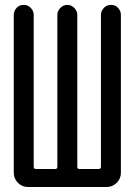

<svg xmlns="http://www.w3.org/2000/svg" viewBox="-20 -750 540 770"><path d="M91.8 0Q68.4 0 51.8 -17.1Q35.2 -34.2 35.2 -56.6V-690.4Q35.2 -706.1 46.4 -718.3Q57.6 -730.5 74.7 -730.5Q91.8 -730.5 103.5 -718.3Q115.2 -706.1 115.2 -690.4V-81.1Q115.2 -72.3 124 -72.3H201.2Q210 -72.3 210 -81.1V-690.4Q210 -706.1 222.2 -718.3Q234.4 -730.5 250 -730.5Q265.6 -730.5 277.8 -718.3Q290 -706.1 290 -690.4V-81.1Q290 -72.3 297.9 -72.3H376Q384.8 -72.3 384.8 -81.1V-690.4Q384.8 -706.1 396.5 -718.3Q408.2 -730.5 425.3 -730.5Q442.4 -730.5 453.6 -718.3Q464.8 -706.1 464.8 -690.4V-56.6Q464.8 -33.2 447.8 -16.6Q430.7 0 408.2 0Z"/></svg>

Font: Rounded Mgen+ 1m regular
Style: Regular
Weight: 400
Designer: [Source Han Sans]
Ryoko NISHIZUKA  (kana & ideographs); Paul D. Hunt (Latin, Greek & Cyrillic); Wenlong ZHANG  (bopomofo
Version: Version 1.059.20150602